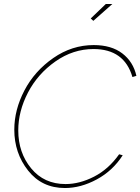

<svg xmlns="http://www.w3.org/2000/svg" viewBox="-20 -941 707 967"><path d="M450 -836 437 -848 513 -921H546ZM52 -288Q52 -388 103 -485.5Q154 -583 248 -648.5Q342 -714 452 -714Q541 -714 596 -672Q651 -630 667 -559L647 -553Q606 -694 451 -694Q348 -694 259 -631.5Q170 -569 121 -475Q72 -381 72 -284Q72 -172 137 -93Q202 -14 310 -14Q381 -14 454 -51.5Q527 -89 580 -164L598 -159Q548 -81 467.5 -37.5Q387 6 307 6Q191 6 121.5 -82Q52 -170 52 -288Z"/></svg>

Font: Raleway-v4020 Thin
Style: Italic
Weight: 250
Italic angle: -12°
Designer: Matt McInerney, Pablo Impallari, Rodrigo Fuenzalida
Foundry: Matt McInerney, Pablo Impallari, Rodrigo Fuenzalida
Version: Version 4.020;PS 004.020;hotconv 1.0.88;makeotf.lib2.5.64775